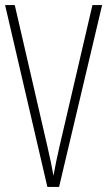

<svg xmlns="http://www.w3.org/2000/svg" viewBox="-20 -827 421 754"><path d="M381 -807H343L213 -249C204 -210 197 -176 190 -137C183 -176 176 -209 167 -248L38 -807H0L166 -93H212Z"/></svg>

Font: Noto Sans Kannada UI ExtraCondensed ExtraLight
Style: Regular
Weight: 200
Width: 2
Designer: Jelle Bosma - Monotype Design Team
Foundry: Monotype Imaging Inc.
Version: Version 2.005